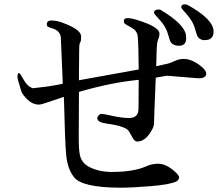

<svg xmlns="http://www.w3.org/2000/svg" viewBox="-20 -867 1040 890"><path d="M970 -721Q970 -778 848 -845Q842 -847 838 -847Q820 -847 820 -833Q820 -829 847 -799Q874 -768 883 -737L892 -707Q901 -681 929 -681Q970 -681 970 -721ZM843 -690Q843 -697 842 -705Q834 -755 728 -819Q722 -823 718 -823Q694 -823 694 -809V-807Q694 -803 721 -774Q748 -745 758 -711L767 -681Q776 -655 810 -655Q843 -655 843 -690ZM346 -522 347 -633Q347 -665 352 -671Q356 -676 356 -695Q356 -707 350 -715Q333 -739 267 -763Q241 -772 218 -772Q197 -772 197 -754Q197 -746 201 -744Q205 -741 227 -734Q259 -723 262 -693L271 -479Q226 -468 132 -458Q109 -465 93 -492Q77 -520 74 -524Q71 -528 66 -528Q61 -528 61 -509Q61 -502 78 -446Q84 -427 110 -403Q133 -382 161 -382Q169 -382 189 -389Q192 -390 222 -400L276 -418L277 -389Q281 -209 287 -147Q293 -85 322 -47Q359 3 540 3Q591 3 678 -4Q766 -11 798 -26Q810 -34 810 -45Q810 -57 777 -83Q744 -108 714 -108Q683 -108 658 -96Q598 -70 499 -70Q436 -70 390 -95Q357 -114 350 -150Q345 -174 345 -227V-228Q345 -243 346 -441Q492 -484 623 -497Q622 -432 622 -366V-365Q622 -343 613 -333Q603 -320 577 -320Q548 -320 505 -329Q461 -339 452 -339Q441 -338 437 -332Q431 -325 431 -319Q431 -300 475 -294Q564 -282 578 -258Q590 -236 598 -223Q606 -211 616 -211Q652 -211 679 -256Q694 -280 694 -294Q694 -318 702 -507Q729 -511 754 -516L900 -504Q936 -504 936 -526Q936 -540 913 -559Q870 -594 831 -594Q810 -594 789 -584Q769 -574 749 -570Q729 -566 704 -560Q705 -589 706 -627Q707 -671 713 -684Q719 -697 719 -711Q720 -742 617 -774Q589 -783 571 -783Q554 -783 554 -769Q554 -765 556 -760Q559 -755 586 -741Q613 -727 618 -703Q622 -668 623 -545L346 -495Z"/></svg>

Font: Sawarabi Mincho
Style: Regular
Weight: 400
Version: Version 1.082; ttfautohint (v1.8.4.7-5d5b)